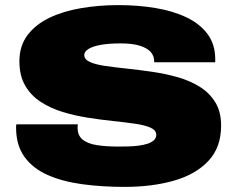

<svg xmlns="http://www.w3.org/2000/svg" viewBox="-20 -720 922 752"><path d="M468 12Q379 12 302 1.5Q225 -9 167 -34.5Q109 -60 76 -105.5Q43 -151 43 -220Q43 -222 43 -225.5Q43 -229 44 -233H285Q284 -229 284 -225.5Q284 -222 284 -219Q284 -189 304 -173Q324 -157 360 -151.5Q396 -146 443 -146Q462 -146 482.5 -146.5Q503 -147 522.5 -149.5Q542 -152 557.5 -157Q573 -162 582.5 -170.5Q592 -179 592 -192Q592 -210 569.5 -220Q547 -230 508.5 -235.5Q470 -241 422.5 -246Q375 -251 324 -259Q273 -267 225.5 -281.5Q178 -296 139.5 -321Q101 -346 78.5 -385Q56 -424 56 -480Q56 -540 87.5 -582Q119 -624 173 -650Q227 -676 297 -688Q367 -700 443 -700Q521 -700 589.5 -688.5Q658 -677 710.5 -652Q763 -627 793 -586.5Q823 -546 823 -488V-476H584V-480Q584 -500 571 -515.5Q558 -531 529 -540.5Q500 -550 453 -550Q405 -550 373 -544Q341 -538 325.5 -527.5Q310 -517 310 -505Q310 -487 332.5 -477Q355 -467 393.5 -461.5Q432 -456 479.5 -451Q527 -446 578 -438.5Q629 -431 676.5 -417.5Q724 -404 762.5 -380Q801 -356 823.5 -319Q846 -282 846 -228Q846 -143 796.5 -90Q747 -37 661.5 -12.5Q576 12 468 12Z"/></svg>

Font: Archivo Expanded Black
Style: Regular
Weight: 900
Width: 7
Designer: Hector Gatti
Foundry: Omnibus-Type
Version: Version 2.001